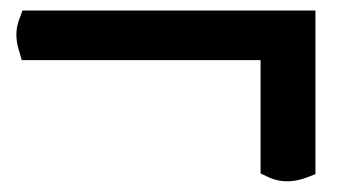

<svg xmlns="http://www.w3.org/2000/svg" viewBox="-20 -412 680 364"><path d="M474 -83.2 488.3 -76.4C515.3 -63.6 541.9 -67.9 562 -75.7L578 -81.8V-392H22.6L16.6 -375.7C11.1 -361 10.2 -347 11.7 -335.3C12.7 -327.8 14.4 -321.4 16 -316.1L21.2 -298H474Z"/></svg>

Font: Linux Libertine Mono O 
Style: Mono Bold
Weight: 400
Designer: Philipp H. Poll
Foundry: Philipp H. Poll
Version: Version 5.1.7